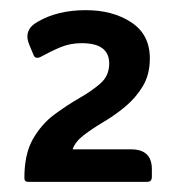

<svg xmlns="http://www.w3.org/2000/svg" viewBox="-20 -586 347 378"><path d="M123 -292H238Q279 -292 279 -253V-238Q279 -228 270 -228H35Q28 -228 28 -236Q28 -283 45 -312.5Q62 -342 87 -360.5Q112 -379 136.5 -393Q161 -407 178 -422Q195 -437 195 -461Q195 -501 141 -501Q118 -501 99 -493Q80 -485 60 -474Q49 -469 46 -478L38 -497Q25 -527 54 -543Q93 -566 149 -566Q202 -566 238.5 -542Q275 -518 275 -471Q275 -439 261 -416Q247 -393 226.5 -376Q206 -359 184 -346Q162 -333 145 -320Q128 -307 123 -292Z"/></svg>

Font: Zain
Style: Bold
Weight: 700
Designer: Zain,Boutros
Foundry: Mobile Telecommunications Company (Zain), 2024
Version: Version 1.50; ttfautohint (v1.8.4)